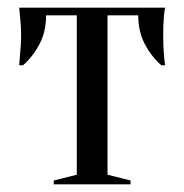

<svg xmlns="http://www.w3.org/2000/svg" viewBox="-20 -480 480 500"><path d="M410 -460Q408 -450 407 -439Q406 -429 405.5 -415.5Q405 -402 405 -385Q405 -374 405.5 -360.5Q406 -347 407 -336Q408 -323 410 -310H400Q374 -333 357 -365.5Q340 -398 340 -440H260V-25L320 -10V0H120V-10L180 -25V-440H100Q100 -398 83 -365.5Q66 -333 40 -310H30Q31 -323 32 -336Q33 -347 34 -360.5Q35 -374 35 -385Q35 -402 34 -415.5Q33 -429 32 -439Q31 -450 30 -460H410Z"/></svg>

Font: Oranienbaum
Style: Regular
Weight: 400
Designer: Oleg Pospelov and Jovanny Lemonad
Foundry: Oleg Pospelov and jovanny Lemonad
Version: Version 1.001; ttfautohint (v0.91) -l 8 -r 50 -G 200 -x 0 -w